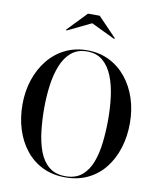

<svg xmlns="http://www.w3.org/2000/svg" viewBox="-103 -1056 947 1146"><g transform="rotate(10 370.5 -483.0)"><path d="M371 10Q294 10 233.5 -19.5Q173 -49 131 -102Q89 -155 67 -224.8Q45 -294.5 45 -375Q45 -455.5 68.2 -525.2Q91.5 -595 134.5 -648Q177.5 -701 237.5 -730.5Q297.5 -760 371 -760Q444.5 -760 504.2 -730.5Q564 -701 607 -648Q650 -595 673 -525.2Q696 -455.5 696 -375Q696 -294.5 674.2 -224.8Q652.5 -155 610.8 -102Q569 -49 508.5 -19.5Q448 10 371 10ZM371 3Q432.5 3 470.8 -29Q509 -61 529.2 -115Q549.5 -169 557 -236.8Q564.5 -304.5 564.5 -375Q564.5 -446 555.8 -513.5Q547 -581 525.5 -635Q504 -689 466.5 -721Q429 -753 371 -753Q313 -753 275.2 -721Q237.5 -689 216 -635Q194.5 -581 185.5 -513.5Q176.5 -446 176.5 -375Q176.5 -304.5 184.2 -236.8Q192 -169 212.2 -115Q232.5 -61 271 -29Q309.5 3 371 3ZM227 -854.5 223.5 -859 336 -976H407L519.5 -859L516 -854.5L371 -924Z"/></g></svg>

Font: BodoniModa_28ptMedium
Style: Regular
Weight: 500
Designer: Owen Earl
Foundry: indestructible type
Version: Version 2.004